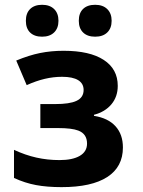

<svg xmlns="http://www.w3.org/2000/svg" viewBox="-20 -767 595 797"><path d="M38.1 -28.3V-145Q85.4 -123 131.3 -112.8Q177.2 -102.5 227.1 -102.5Q281.2 -102.5 311.3 -120.1Q341.3 -137.7 341.3 -170.9Q341.3 -211.4 304.7 -225.1Q278.3 -235.4 220.2 -235.4H147.5V-335H209Q269 -335 296.9 -348.1Q327.1 -361.8 327.1 -393.6Q327.1 -420.4 304.4 -434.3Q281.7 -448.2 237.8 -448.2Q201.7 -448.2 165.8 -439.7Q129.9 -431.2 90.8 -413.6L47.4 -515.6Q100.1 -537.6 146.2 -546.9Q192.4 -556.2 244.1 -556.2Q352.5 -556.2 410.6 -518.3Q468.8 -480.5 468.8 -410.6Q468.8 -365.7 442.6 -334.2Q416.5 -302.7 370.1 -290.5V-286.1Q428.7 -276.9 459.5 -242.9Q490.2 -209 490.2 -154.8Q490.2 -74.2 425.3 -32.2Q360.4 9.8 235.4 9.8Q175.3 9.8 129.4 1.2Q83.5 -7.3 38.1 -28.3ZM307.1 -680.7Q307.1 -712.9 325 -730Q342.8 -747.1 375 -747.1Q407.2 -747.1 425.3 -729.2Q443.4 -711.4 443.4 -680.7Q443.4 -649.9 425.3 -632.3Q407.2 -614.7 375 -614.7Q342.8 -614.7 325 -632.1Q307.1 -649.4 307.1 -680.7ZM87.4 -680.7Q87.4 -712.4 105.2 -729.7Q123 -747.1 154.8 -747.1Q186.5 -747.1 204.6 -729.5Q222.7 -711.9 222.7 -680.7Q222.7 -649.9 204.6 -632.3Q186.5 -614.7 154.8 -614.7Q123 -614.7 105.2 -631.8Q87.4 -648.9 87.4 -680.7Z"/></svg>

Font: Viking Open Sans
Style: Bold
Weight: 700
Foundry: Ascender Corporation
Version: Version 2.001